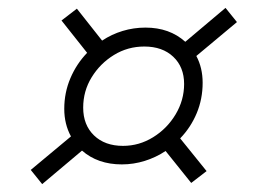

<svg xmlns="http://www.w3.org/2000/svg" viewBox="-20 -541 655 487"><path d="M87 -74 58 -110 160 -195Q143 -226 143 -265Q143 -306 158.5 -342.5Q174 -379 201 -407L136 -489L175 -519L239 -438Q263 -454 291 -462.5Q319 -471 349 -471Q410 -471 450 -435L552 -521L581 -485L478 -399Q494 -369 494 -331Q494 -290 479 -254Q464 -218 437 -190L504 -107L465 -77L400 -158Q376 -142 347.5 -133Q319 -124 289 -124Q228 -124 188 -159ZM292 -171Q333 -171 368.5 -193Q404 -215 425.5 -251Q447 -287 447 -328Q447 -371 419.5 -397Q392 -423 346 -423Q304 -423 269 -401.5Q234 -380 212.5 -345Q191 -310 191 -268Q191 -224 218.5 -197.5Q246 -171 292 -171Z"/></svg>

Font: Piazzolla Light
Style: Italic
Weight: 300
Italic angle: -11.3°
Designer: Juan Pablo del Peral
Foundry: Huerta Tipografica
Version: Version 1.330